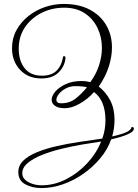

<svg xmlns="http://www.w3.org/2000/svg" viewBox="-20 -614 699 974"><path d="M190 340Q144 340 108.5 321Q73 302 73 259Q73 225 98.5 200.5Q124 176 168 158Q212 140 267 127.5Q322 115 382 106Q442 97 499 89Q515 44 515 -3Q515 -104 457 -147Q425 -111 384 -88Q343 -65 310 -65Q275 -65 258.5 -77.5Q242 -90 242 -107Q242 -128 261 -150Q280 -172 314 -187.5Q348 -203 393 -203Q417 -203 438 -197Q468 -238 482.5 -283Q497 -328 497 -371Q497 -426 474.5 -472.5Q452 -519 409.5 -547Q367 -575 306 -575Q243 -575 190.5 -548.5Q138 -522 106.5 -475.5Q75 -429 75 -367Q75 -306 105 -268Q135 -230 193 -230Q241 -230 267 -255.5Q293 -281 300 -327Q302 -329 306 -329Q313 -329 312 -318Q308 -277 277 -246.5Q246 -216 190 -216Q123 -216 82 -259.5Q41 -303 41 -370Q41 -420 63.5 -461Q86 -502 123.5 -532Q161 -562 207.5 -578Q254 -594 303 -594Q381 -594 435.5 -565Q490 -536 519 -486Q548 -436 548 -373Q548 -327 532 -276.5Q516 -226 481 -175Q517 -147 539 -105Q561 -63 561 -7Q561 37 549 78Q571 74 600.5 64.5Q630 55 641 43Q642 42 644.5 38.5Q647 35 647 30H649Q652 30 655.5 31.5Q659 33 659 39Q659 49 646 57.5Q633 66 614 73Q595 80 575.5 85Q556 90 544 93Q526 144 489 188.5Q452 233 403 267.5Q354 302 299 321Q244 340 190 340ZM290 -90Q334 -90 365 -115Q396 -140 421 -171Q419 -173 401 -175Q383 -177 361 -177Q335 -177 313 -165Q291 -153 278.5 -137Q266 -121 266 -108Q266 -90 290 -90ZM191 326Q255 326 315 295.5Q375 265 422 214.5Q469 164 493 104Q451 110 398 119Q345 128 291.5 141Q238 154 193 172Q148 190 120.5 213Q93 236 93 265Q93 285 108 298.5Q123 312 145.5 319Q168 326 191 326Z"/></svg>

Font: Updock
Style: Regular
Weight: 400
Designer: Robert E. Leuschke
Foundry: Robert E. Leuschke
Version: Version 1.010; ttfautohint (v1.8.4.7-5d5b)